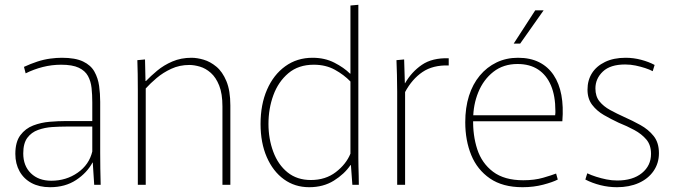

<svg xmlns="http://www.w3.org/2000/svg" viewBox="-20 -771 2818 801"><path d="M189 10Q144 10 111.5 -7.5Q79 -25 61.5 -56.5Q44 -88 44 -129Q44 -179 65 -207Q86 -235 118.5 -247.5Q151 -260 187.5 -263Q224 -266 255 -266H365V-344Q365 -376 362 -404Q359 -432 347 -454Q335 -476 308.5 -488.5Q282 -501 235 -501Q196 -501 158.5 -491.5Q121 -482 87 -465L80 -492Q108 -505 135.5 -514Q163 -523 189.5 -526.5Q216 -530 238 -530Q294 -530 326.5 -514.5Q359 -499 374 -472Q389 -445 393.5 -412.5Q398 -380 398 -346V-133Q398 -105 398.5 -68Q399 -31 400 0H373L367 -93H366Q343 -50 297.5 -20Q252 10 189 10ZM194 -17Q256 -17 304 -50.5Q352 -84 365 -139V-243H255Q229 -243 198 -241Q167 -239 139 -229Q111 -219 94 -196Q77 -173 77 -131Q77 -79 109 -48Q141 -17 194 -17Z M555 -395Q555 -433 554.5 -462Q554 -491 553 -520L585 -523L587 -433H589Q608 -453 635.5 -476Q663 -499 699 -514.5Q735 -530 779 -530Q802 -530 829.5 -522Q857 -514 882.5 -493Q908 -472 924.5 -432.5Q941 -393 941 -331V0H908V-327Q908 -380 894.5 -414Q881 -448 859.5 -467Q838 -486 814 -493Q790 -500 770 -500Q729 -500 694.5 -484Q660 -468 633.5 -445.5Q607 -423 588 -402V0H555Z M1270 10Q1210 10 1164.5 -23Q1119 -56 1093 -115.5Q1067 -175 1067 -254Q1067 -335 1094 -397Q1121 -459 1170 -494.5Q1219 -530 1284 -530Q1335 -530 1375 -509.5Q1415 -489 1440 -464H1442V-748L1475 -751V-112Q1475 -94 1475.5 -75Q1476 -56 1476.5 -37.5Q1477 -19 1477 0H1450L1444 -82H1442Q1417 -45 1373 -17.5Q1329 10 1270 10ZM1277 -20Q1338 -20 1381 -53Q1424 -86 1442 -130V-431Q1415 -459 1377 -480Q1339 -501 1289 -501Q1225 -501 1183 -465.5Q1141 -430 1120.5 -374Q1100 -318 1100 -254Q1100 -192 1120 -138Q1140 -84 1179.5 -52Q1219 -20 1277 -20Z M1637 0V-388Q1637 -428 1636 -459Q1635 -490 1634 -520L1666 -523L1669 -424H1670Q1697 -471 1740 -500.5Q1783 -530 1852 -528V-498Q1786 -500 1742.5 -470.5Q1699 -441 1670 -387V0Z M2160 10Q2077 10 2024 -26.5Q1971 -63 1946 -124Q1921 -185 1921 -261Q1921 -322 1936.5 -371Q1952 -420 1981.5 -455.5Q2011 -491 2051.5 -510.5Q2092 -530 2141 -530Q2192 -530 2229 -511.5Q2266 -493 2289.5 -458Q2313 -423 2322 -374.5Q2331 -326 2326 -265H1942L1954 -275Q1952 -207 1971 -148.5Q1990 -90 2037 -54.5Q2084 -19 2163 -19Q2210 -19 2246 -29.5Q2282 -40 2300 -47L2307 -22Q2286 -11 2246 -0.5Q2206 10 2160 10ZM1943 -290H2296Q2297 -295 2297 -300.5Q2297 -306 2297 -308Q2297 -371 2278.5 -414.5Q2260 -458 2225 -481Q2190 -504 2139 -504Q2080 -504 2038.5 -471.5Q1997 -439 1975.5 -386.5Q1954 -334 1954 -274ZM2123 -589 2213 -728H2248L2150 -589Z M2554 10Q2519 10 2485 1.5Q2451 -7 2422 -22L2430 -48Q2447 -40 2467.5 -33.5Q2488 -27 2510 -22.5Q2532 -18 2555 -18Q2620 -18 2658 -49Q2696 -80 2696 -129Q2696 -166 2676.5 -189Q2657 -212 2626.5 -228.5Q2596 -245 2561 -259Q2529 -274 2499.5 -291Q2470 -308 2450.5 -333.5Q2431 -359 2431 -397Q2431 -436 2449.5 -465.5Q2468 -495 2504 -512.5Q2540 -530 2590 -530Q2623 -530 2655 -521.5Q2687 -513 2711 -500L2703 -474Q2690 -481 2671.5 -487Q2653 -493 2632 -497.5Q2611 -502 2588 -502Q2526 -502 2495 -472.5Q2464 -443 2464 -402Q2464 -369 2481 -348Q2498 -327 2525.5 -312Q2553 -297 2584 -283Q2618 -268 2651.5 -249.5Q2685 -231 2707 -203.5Q2729 -176 2729 -132Q2729 -90 2706.5 -57.5Q2684 -25 2644.5 -7.5Q2605 10 2554 10Z"/></svg>

Font: Murecho Thin ExtraLight
Style: Regular
Weight: 250
Version: Version 1.010